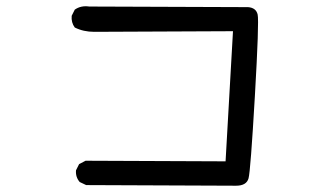

<svg xmlns="http://www.w3.org/2000/svg" viewBox="-20 -633 1040 608"><path d="M252.9 -46.9 232.4 -56.6Q218.8 -72.3 220.7 -93.8L230.5 -113.3L251 -124L694.3 -122.1L717.8 -534.2L278.3 -532.2Q244.1 -532.2 216.8 -545.9Q205.1 -561.5 207 -583L216.8 -602.5Q236.3 -616.2 262.7 -612.3L765.6 -610.4Q791 -608.4 795.9 -586.9Q800.8 -565.4 787.1 -328.6Q773.4 -91.8 767.1 -68.4Q760.7 -44.9 727.5 -44.9Z"/></svg>

Font: NaikaiFont
Style: Regular-Lite
Weight: 400
Version: Version 1.67